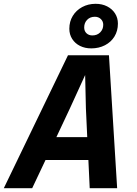

<svg xmlns="http://www.w3.org/2000/svg" viewBox="-51 -988 721 1008"><path d="M521 -698 564 0H420L413 -148H188L118 0H-31L306 -698ZM407 -268 400 -419 396 -594 316 -419 245 -268ZM313 -837Q313 -875 331 -904.5Q349 -934 380.5 -951Q412 -968 451 -968Q485 -968 511.5 -954.5Q538 -941 553 -917.5Q568 -894 568 -864Q568 -826 550 -796.5Q532 -767 500 -750.5Q468 -734 428 -734Q395 -734 369 -747Q343 -760 328 -783.5Q313 -807 313 -837ZM434 -802Q459 -802 475 -818Q491 -834 491 -858Q491 -876 478.5 -888Q466 -900 447 -900Q422 -900 406.5 -884Q391 -868 391 -844Q391 -825 403 -813.5Q415 -802 434 -802Z"/></svg>

Font: Azeret Mono SemiBold
Style: Italic
Weight: 600
Italic angle: -12°
Designer: Martin Vácha
Foundry: Displaay
Version: Version 1.000; Glyphs 3.0.3, build 3074